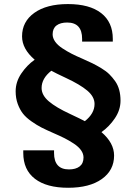

<svg xmlns="http://www.w3.org/2000/svg" viewBox="-20 -763 683 935"><path d="M312 151.4Q207 151.4 150.1 107.7Q93.3 64 93.3 -18.1V-30.8H243.2V-18.1Q243.2 62 315.9 62Q349.1 62 367.9 47.4Q386.7 32.7 386.7 3.9Q386.7 -14.2 374.8 -31.2Q362.8 -48.3 339.4 -63.7Q315.9 -79.1 294.7 -89.8Q273.4 -100.6 241.7 -114.3Q206.1 -129.9 182.9 -141.6Q159.7 -153.3 133.3 -171.9Q106.9 -190.4 91.8 -209.7Q76.7 -229 66.4 -256.8Q56.2 -284.7 56.2 -318.4Q56.2 -364.3 83.7 -405Q111.3 -445.8 148.9 -472.2Q87.4 -524.9 87.4 -585.9Q87.4 -657.7 147.2 -700.4Q207 -743.2 311 -743.2Q416 -743.2 472.7 -699.2Q529.3 -655.3 529.3 -573.7V-560.5H379.9V-573.7Q379.9 -653.3 307.1 -653.3Q273.9 -653.3 255.1 -638.9Q236.3 -624.5 236.3 -595.7Q236.3 -577.6 248.5 -560.3Q260.7 -543 283.7 -527.8Q306.6 -512.7 328.6 -501.5Q350.6 -490.2 381.3 -477.1Q410.6 -464.4 430.4 -454.6Q450.2 -444.8 473.6 -430.7Q497.1 -416.5 512.2 -401.6Q527.3 -386.7 540.8 -367.7Q554.2 -348.6 560.5 -325Q566.9 -301.3 566.9 -272.9Q566.9 -227.5 539.3 -186.8Q511.7 -146 474.1 -119.6Q535.6 -66.9 535.6 -5.4Q535.6 66.4 475.8 108.9Q416 151.4 312 151.4ZM321.3 -208Q375.5 -182.6 393.1 -172.9Q440.4 -210 440.4 -256.8Q440.4 -292 405 -321.8Q369.6 -351.6 301.3 -383.3Q250 -407.2 230 -418.5Q182.6 -381.3 182.6 -334.5Q182.6 -299.3 218 -269.3Q253.4 -239.3 321.3 -208Z"/></svg>

Font: Epilogue ExtraBold
Style: Regular
Weight: 800
Designer: Tyler Finck
Foundry: Etcetera Type Co
Version: Version 2.112